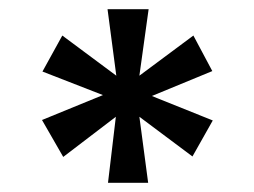

<svg xmlns="http://www.w3.org/2000/svg" viewBox="-20 -756 550 416"><path d="M214 -360 231 -503 117 -416 71 -496 203 -550 72 -601 115 -679 232 -592 213 -736H302L282 -592L399 -679L440 -602L309 -548L441 -495L397 -417L282 -503L301 -360Z"/></svg>

Font: DM Sans 9pt SemiBold
Style: Regular
Weight: 600
Version: Version 4.004;gftools[0.9.30]